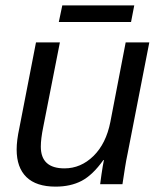

<svg xmlns="http://www.w3.org/2000/svg" viewBox="-20 -686 596 715"><path d="M203 -528 141 -213Q132 -169 132 -140Q132 -59 220 -59Q281 -59 328 -105Q375 -151 391 -232L448 -528H536L455 -113Q450 -90 445.5 -61.5Q441 -33 436 0H353Q353 -2 354.5 -11.5Q356 -21 358 -37Q363 -71 367 -90H365Q325 -34 284 -12.5Q243 9 187 9Q115 9 78.5 -26.5Q42 -62 42 -129Q42 -163 52 -209L114 -528ZM468 -604H199L212 -666H480Z"/></svg>

Font: Libra Sans Modern
Style: Italic
Weight: 400
Italic angle: -12°
Foundry: Stefan Peev, Context Ltd
Version: Version 1.000